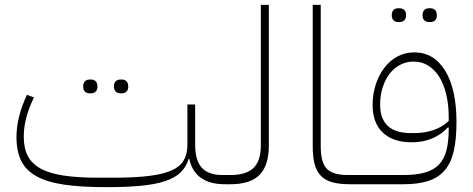

<svg xmlns="http://www.w3.org/2000/svg" viewBox="-20 -760 1952 792"><path d="M416 12Q314 12 243.5 1.5Q173 -9 129.5 -33.5Q86 -58 67 -97.5Q48 -137 48 -194Q48 -236 58.5 -278.5Q69 -321 91 -369L120 -358Q98 -312 88 -273Q78 -234 78 -196Q78 -149 94.5 -117Q111 -85 147 -65Q183 -45 241.5 -36Q300 -27 384 -27H448Q534 -27 592.5 -34Q651 -41 686.5 -56.5Q722 -72 737.5 -98Q753 -124 753 -163V-329H785V-163Q785 -98 812.5 -68Q840 -38 897 -38H921V-12L908 0Q784 0 761 -104H758Q748 -71 724.5 -48.5Q701 -26 660 -12.5Q619 1 559 6.5Q499 12 416 12ZM477 -375Q465 -375 457.5 -382Q450 -389 450 -403Q450 -418 457.5 -425Q465 -432 477 -432H482Q494 -432 501.5 -425Q509 -418 509 -403Q509 -389 501.5 -382Q494 -375 482 -375ZM350 -375Q338 -375 330.5 -382Q323 -389 323 -403Q323 -418 330.5 -425Q338 -432 350 -432H355Q367 -432 374.5 -425Q382 -418 382 -403Q382 -389 374.5 -382Q367 -375 355 -375Z M909 -26 921 -38H931Q996 -38 1026 -67.5Q1056 -97 1056 -160V-740H1089V-160Q1089 -78 1051 -39Q1013 0 931 0H909Z M1425 0Q1381 0 1351.5 -8Q1322 -16 1304 -34.5Q1286 -53 1278 -82.5Q1270 -112 1270 -156V-740H1303V-156Q1303 -90 1328 -64Q1353 -38 1415 -38H1469V-12L1457 0Z M1457 -26 1469 -38H1644Q1696 -38 1732 -48Q1768 -58 1790 -80.5Q1812 -103 1821.5 -139.5Q1831 -176 1831 -229V-234H1827Q1801 -205 1762.5 -189Q1724 -173 1680 -173Q1601 -173 1559 -213Q1517 -253 1517 -327Q1517 -372 1530 -411.5Q1543 -451 1565.5 -480.5Q1588 -510 1619.5 -527Q1651 -544 1689 -544Q1770 -544 1816.5 -468Q1863 -392 1863 -256Q1863 -185 1851.5 -136Q1840 -87 1814 -57Q1788 -27 1746.5 -13.5Q1705 0 1644 0H1457ZM1690 -211Q1732 -211 1768.5 -223.5Q1805 -236 1831 -261V-276Q1831 -327 1821 -369.5Q1811 -412 1792.5 -442Q1774 -472 1747 -489Q1720 -506 1686 -506Q1656 -506 1630.5 -492.5Q1605 -479 1587 -455.5Q1569 -432 1558.5 -399.5Q1548 -367 1548 -329Q1548 -211 1675 -211ZM1750 -669Q1738 -669 1730.5 -676Q1723 -683 1723 -697Q1723 -712 1730.5 -719Q1738 -726 1750 -726H1755Q1767 -726 1774.5 -719Q1782 -712 1782 -697Q1782 -683 1774.5 -676Q1767 -669 1755 -669ZM1623 -669Q1611 -669 1603.5 -676Q1596 -683 1596 -697Q1596 -712 1603.5 -719Q1611 -726 1623 -726H1628Q1640 -726 1647.5 -719Q1655 -712 1655 -697Q1655 -683 1647.5 -676Q1640 -669 1628 -669Z"/></svg>

Font: IBM Plex Sans Arabic ExtraLight
Style: Regular
Weight: 200
Designer: Mike Abbink, Paul van der Laan, Pieter van Rosmalen, Wael Morcos, Khajak Apelian
Foundry: Bold Monday
Version: Version 1.1